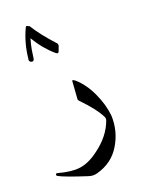

<svg xmlns="http://www.w3.org/2000/svg" viewBox="-215 -716 775 1022"><g transform="rotate(-20 172.0 -205.0)"><path d="M197 -279Q197 -283 199 -284Q203 -286 215 -276Q261 -236 292 -169Q324 -100 330 -35Q333 53 288 127Q243 202 154 226Q131 233 106 225Q44 205 5 190.5Q-34 176 -50 167Q-54 164 -55 161Q-55 157 -53 154Q-50 151 -44 153Q-8 163 22 166.5Q52 170 76 167Q127 161 182 120Q267 59 296 -24Q298 -30 295 -40Q270 -93 194 -171Q190 -176 190 -179ZM182 -452Q180 -447 176 -447Q172 -445 164 -452Q136 -476 111.5 -505.5Q87 -535 66 -571Q56 -537 51.5 -511Q47 -485 45 -466Q43 -448 30 -451Q21 -452 17 -462Q17 -464 17 -469Q18 -471 18 -473Q22 -514 33 -554.5Q44 -595 62 -633Q64 -639 68 -639Q71 -639 72 -638L84 -632Q101 -604 127 -570.5Q153 -537 188 -499Q193 -495 193 -491Q194 -485 193 -481Z"/></g></svg>

Font: Amiri
Style: Italic
Weight: 400
Italic angle: 10°
Designer: Khaled Hosny
Version: Version 0.113